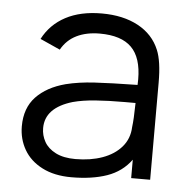

<svg xmlns="http://www.w3.org/2000/svg" viewBox="-45 -600 647 660"><g transform="rotate(5 278.0 -270.0)"><path d="M495.5 -335.5V0H430V-63.5Q399 -21 347.5 -3Q296 15 224.5 15Q165.5 15 123.8 -6.5Q82 -28 61 -64.5Q40 -101 40 -145Q40 -208 76.5 -246.5Q113 -285 177.5 -302Q221.5 -313 276 -316.2Q330.5 -319.5 424 -321Q424.5 -327.5 424.5 -340Q424.5 -415 389.2 -450.2Q354 -485.5 279.5 -485.5Q233.5 -485.5 199.8 -469Q166 -452.5 147 -418.5L78 -449.5Q104.5 -500.5 155.8 -527.8Q207 -555 280.5 -555Q354.5 -555 406.2 -527Q458 -499 479.5 -447Q495.5 -409 495.5 -335.5ZM418 -175Q421.5 -200 422.5 -258.5H384.5Q328.5 -258.5 284.5 -255.2Q240.5 -252 207 -243Q113.5 -215.5 113.5 -145Q113.5 -120 125.8 -98Q138 -76 165 -62.2Q192 -48.5 233 -48.5Q285 -48.5 326.2 -63.2Q367.5 -78 392 -106.5Q416.5 -135 418 -175Z"/></g></svg>

Font: CCSD_manrope
Style: Regular
Weight: 400
Designer: Mikhail Sharanda
Foundry: Mikhail Sharanda
Version: Version 4.503